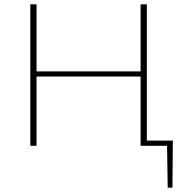

<svg xmlns="http://www.w3.org/2000/svg" viewBox="-20 -678 860 893"><path d="M784 -24 782 195H760L757 0H634V-322H150V0H121V-658H150V-346H634V-658H663V-24Z"/></svg>

Font: EauTestInfant Extralight
Style: Regular
Weight: 250
Designer: Christian Thalmann (Catharsis Fonts)
Version: Version 0.001;PS 000.001;hotconv 1.0.88;makeotf.lib2.5.64775